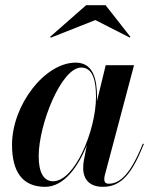

<svg xmlns="http://www.w3.org/2000/svg" viewBox="-20 -712 592 742"><path d="M348.5 -634.5 482 -566.5 484 -569.5 388 -692H313L173.5 -569.5L176.5 -566.5ZM355 -336.5C355 -405.5 340.5 -470 272.5 -470C152.5 -470 26.5 -305.5 26.5 -152.5C26.5 -51.5 64 10 154.5 10C226 10 281 -65 315.5 -151L304 -91.5C302.5 -84.5 301.5 -75 301.5 -62.5C301.5 -20 325 10 377.5 10C450 10 491 -43 536 -155.5L532 -157C484.5 -38.5 443.5 -2 400 -2C387.5 -2 383 -9 383 -19C383 -23.5 383.5 -29 385 -34.5L498 -460H388.5L354.5 -320C355 -325.5 355 -331.5 355 -336.5ZM351 -337.5C351 -210 270 -11.5 185 -11.5C150.5 -11.5 129.5 -43 129.5 -108C129.5 -231.5 217 -451 294 -451C338 -451 351 -402 351 -337.5Z"/></svg>

Font: Bodoni* 36pt Medium
Style: Italic
Weight: 500
Italic angle: -13°
Version: Version 2.3